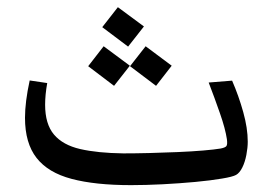

<svg xmlns="http://www.w3.org/2000/svg" viewBox="-20 -509 758 540"><path d="M271.5 -378.9 345.2 -324.2 300.8 -267.6 228 -322.8ZM389.6 -378.9 462.9 -324.2 418.9 -267.6 345.7 -322.8ZM311.5 -488.8 384.8 -434.6 340.3 -377.9 267.6 -432.6ZM348.6 11.7Q247.6 11.7 181.4 -5.9Q115.2 -23.4 82.8 -64.9Q50.3 -106.4 50.3 -177.7Q50.3 -222.2 63.5 -282.7L112.8 -275.4Q106.9 -242.2 106.9 -214.4Q106.9 -160.2 131.8 -130.6Q156.7 -101.1 205.6 -89.8Q254.4 -78.6 326.7 -77.6Q360.4 -77.6 400.4 -78.6Q440.4 -79.6 480 -81.3Q519.5 -83 551.5 -85.7Q583.5 -88.4 600.6 -91.3Q613.3 -93.8 616.7 -98.1Q620.1 -102.5 618.2 -117.2Q613.8 -147 598.6 -190.4Q583.5 -233.9 566.9 -276.9L632.8 -282.2Q651.4 -239.3 664.1 -193.8Q676.8 -148.4 676.8 -110.4Q676.8 -93.8 672.9 -73.2Q668.9 -52.7 661.6 -38.1Q653.8 -22.5 644 -17.1Q634.3 -11.7 604.5 -6.8Q573.7 -1.5 529.3 2.7Q484.9 6.8 437 9.3Q389.2 11.7 348.6 11.7Z"/></svg>

Font: Markazi Text Medium
Style: Regular
Weight: 500
Designer: Borna Izadpanah (Arabic designer), Fiona Ross (Arabic design director) and Florian Runge (Latin designer)
Foundry: Borna Izadpanah and Florian Runge
Version: Version 1.001